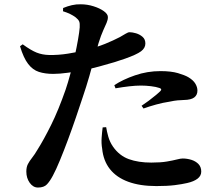

<svg xmlns="http://www.w3.org/2000/svg" viewBox="-20 -829 1040 891"><path d="M156.2 41.3Q133.6 41.3 117.9 19.3Q102.2 -2.7 102.2 -32.7Q102.2 -53.5 109.4 -67.4Q116.6 -81.3 128.7 -96.6Q140.8 -111.8 154.6 -135.4Q182.7 -179.9 217 -248.7Q251.2 -317.6 284.4 -412.7Q295.5 -445.4 306.4 -486.1Q317.3 -526.8 326.7 -568.5Q336 -610.2 342.1 -645.5Q348.3 -680.8 349.9 -701.9Q351.1 -720.9 347.4 -729.6Q343.8 -738.3 331.2 -748.4Q319.6 -757.1 305.2 -764.1Q290.7 -771.1 272.3 -776.8L272.9 -791.8Q293.5 -800.4 313.6 -805Q333.8 -809.7 355.2 -809.1Q385.7 -808.9 414.3 -799.8Q443 -790.8 461.8 -777.3Q480.7 -763.7 480.7 -749.8Q480.7 -737 474.7 -723.2Q468.8 -709.4 459 -687.9Q449.1 -666.4 437.1 -628.2Q431 -607.6 419.9 -566.7Q408.9 -525.8 394.7 -476Q380.4 -426.2 364.1 -378.6Q350.2 -336.3 332.5 -284.5Q314.8 -232.7 295.6 -181Q276.4 -129.3 258.2 -85.3Q240.1 -41.2 225.3 -13.8Q211.9 11.6 197.9 26.5Q184 41.3 156.2 41.3ZM705.6 34.5Q629.3 34.5 574.9 14.4Q520.6 -5.6 490 -44.4Q459.5 -83.2 454.1 -139Q449.8 -163.4 451.7 -190.3Q453.6 -217.1 456.4 -237.8L472.7 -238.8Q475.5 -220.2 482.4 -195.3Q489.4 -170.4 504.1 -148.9Q533.5 -106.7 577.6 -90.6Q621.8 -74.5 682 -74.5Q726.2 -74.5 754.9 -79.5Q783.6 -84.5 801 -89Q818.4 -93.5 827.8 -93.5Q847.8 -93.5 867.8 -87.4Q887.8 -81.2 900.9 -67.8Q913.9 -54.4 913.9 -32.6Q913.9 -13 896.7 0.2Q879.4 13.4 848.8 20.3Q825.3 25.8 790.7 30.2Q756.1 34.5 705.6 34.5ZM227.1 -486.1Q189.4 -486.1 160.7 -495.3Q131.9 -504.5 110.6 -532.3Q89.2 -560 72.9 -614.4L85.4 -623.3Q123.9 -595.3 150.1 -584.9Q176.4 -574.5 207.8 -573.8Q252.1 -573 296.2 -580.2Q340.2 -587.3 370.8 -595.1Q428.2 -609.4 467.8 -625.5Q507.4 -641.7 536.6 -657.1Q551.7 -665.8 563.1 -672.6Q574.5 -679.5 581.2 -679.5Q594.1 -679.5 611.3 -674.5Q628.5 -669.4 641.5 -658.1Q654.6 -646.8 654.6 -627.2Q654.6 -606 634.6 -591Q614.5 -575.9 560.3 -556.7Q543 -550.3 510.5 -540.3Q478 -530.4 439.7 -520.2Q401.3 -509.9 364.2 -502.4Q334.7 -496.9 295.5 -491.5Q256.4 -486.1 227.1 -486.1ZM637 -338.2Q652.1 -348 670.5 -361.7Q688.9 -375.5 704.5 -388.6Q720.1 -401.8 724.9 -407.1Q733.3 -416.3 720.2 -420.6Q704.8 -426.1 680.6 -429Q656.4 -431.9 634.1 -431.9Q610.2 -431.9 580.2 -428.5Q550.2 -425.1 516 -419.2L510.5 -433.8Q549.8 -459.9 606.6 -479.4Q663.4 -499 724.4 -499Q773.7 -499 805.7 -489.7Q837.6 -480.3 853.7 -470.9Q876.7 -457.3 886.4 -441Q896.2 -424.7 896.2 -408.6Q896.2 -388.1 881.4 -376.8Q866.7 -365.6 833.5 -365Q820.2 -364.8 804.4 -363.3Q788.5 -361.9 768.5 -357.5Q735.6 -352.6 704.1 -343.8Q672.6 -335.1 645.9 -325.5Z"/></svg>

Font: Noto Serif SC ExtraLight
Style: Regular
Weight: 200
Designer: Ryoko NISHIZUKA 西塚涼子 (kana & ideographs); Frank Grießhammer (Latin, Greek & Cyrillic); Wenlong ZHANG 张文龙 (bopomofo); San
Foundry: Adobe
Version: Version 2.002-H1;hotconv 1.1.0;makeotfexe 2.6.0